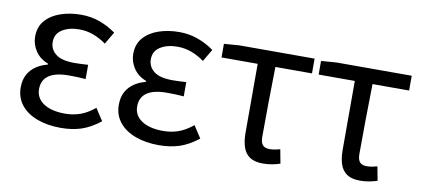

<svg xmlns="http://www.w3.org/2000/svg" viewBox="-58 -748 2095 952"><g transform="rotate(10 990.0 -272.0)"><path d="M280.9 13.4Q214 13.4 162 -6.1Q110 -25.6 80.8 -62.4Q51.6 -99.1 51.6 -149.6Q51.6 -188.8 66.7 -215.9Q81.9 -243 107.6 -260Q133.3 -277 164.2 -284.4V-289.4Q122.5 -305.2 100.4 -338.7Q78.2 -372.2 78.2 -410.5Q78.2 -460.1 106.8 -492.5Q135.4 -524.8 182.5 -540.8Q229.5 -556.8 285.4 -556.8Q334.6 -556.8 378.9 -540.9Q423.3 -524.9 460.8 -497.6L424.5 -436Q392.8 -458.9 359.2 -471.2Q325.6 -483.6 288.1 -483.6Q237.9 -483.6 203.3 -462.4Q168.7 -441.2 168.7 -399.5Q168.7 -362.5 198.4 -339Q228 -315.5 293.3 -315.5Q309.5 -315.5 325.7 -316.3Q341.9 -317.2 361.5 -318.2V-246.5Q337.7 -248.5 317.4 -249.1Q297.1 -249.7 276.5 -249.7Q209.9 -249.7 176.3 -226.5Q142.6 -203.3 142.6 -157.8Q142.6 -112.1 182 -86Q221.4 -59.8 290.4 -59.8Q329.7 -59.8 365.5 -72.1Q401.3 -84.5 439 -115.2L478.5 -54.4Q429.6 -16.3 383.6 -1.4Q337.6 13.4 280.9 13.4Z M774.9 13.4Q708 13.4 656 -6.1Q604 -25.6 574.8 -62.4Q545.6 -99.1 545.6 -149.6Q545.6 -188.8 560.7 -215.9Q575.9 -243 601.6 -260Q627.3 -277 658.2 -284.4V-289.4Q616.5 -305.2 594.4 -338.7Q572.2 -372.2 572.2 -410.5Q572.2 -460.1 600.8 -492.5Q629.4 -524.8 676.5 -540.8Q723.5 -556.8 779.4 -556.8Q828.6 -556.8 872.9 -540.9Q917.3 -524.9 954.8 -497.6L918.5 -436Q886.8 -458.9 853.2 -471.2Q819.6 -483.6 782.1 -483.6Q731.9 -483.6 697.3 -462.4Q662.7 -441.2 662.7 -399.5Q662.7 -362.5 692.4 -339Q722 -315.5 787.3 -315.5Q803.5 -315.5 819.7 -316.3Q835.9 -317.2 855.5 -318.2V-246.5Q831.7 -248.5 811.4 -249.1Q791.1 -249.7 770.5 -249.7Q703.9 -249.7 670.3 -226.5Q636.6 -203.3 636.6 -157.8Q636.6 -112.1 676 -86Q715.4 -59.8 784.4 -59.8Q823.7 -59.8 859.5 -72.1Q895.3 -84.5 933 -115.2L972.5 -54.4Q923.6 -16.3 877.6 -1.4Q831.6 13.4 774.9 13.4Z M1298.8 13.4Q1257.9 13.4 1233.8 -2.4Q1209.7 -18.1 1199.1 -48.5Q1188.5 -78.8 1188.5 -122.3V-469H1006.4V-537.6L1083.5 -543.4H1461.9V-469H1277.7Q1275.9 -377.1 1274.8 -287.7Q1273.7 -198.3 1273.7 -116.3Q1273.7 -87.6 1285 -75.2Q1296.3 -62.9 1319 -62.9Q1332.5 -62.9 1345.7 -65.2Q1358.9 -67.5 1372.4 -71.3L1385.6 -1.1Q1369.8 4.4 1347.1 8.9Q1324.4 13.4 1298.8 13.4Z M1787.8 13.4Q1746.9 13.4 1722.8 -2.4Q1698.7 -18.1 1688.1 -48.5Q1677.5 -78.8 1677.5 -122.3V-469H1495.4V-537.6L1572.5 -543.4H1950.9V-469H1766.7Q1764.9 -377.1 1763.8 -287.7Q1762.7 -198.3 1762.7 -116.3Q1762.7 -87.6 1774 -75.2Q1785.3 -62.9 1808 -62.9Q1821.5 -62.9 1834.7 -65.2Q1847.9 -67.5 1861.4 -71.3L1874.6 -1.1Q1858.8 4.4 1836.1 8.9Q1813.4 13.4 1787.8 13.4Z"/></g></svg>

Font: Noto Sans TC Thin
Style: Regular
Weight: 100
Designer: Ryoko NISHIZUKA 西塚涼子 (kana, bopomofo & ideographs); Paul D. Hunt (Latin, Greek & Cyrillic); Sandoll Communications 산돌커뮤니
Foundry: Adobe
Version: Version 2.004-H2;hotconv 1.0.118;makeotfexe 2.5.65603